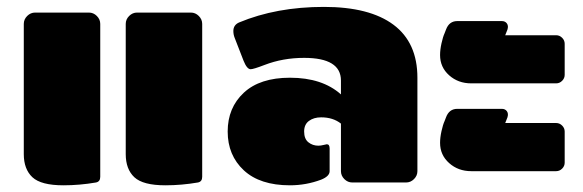

<svg xmlns="http://www.w3.org/2000/svg" viewBox="-20 -537 1715 565"><path d="M350 -83.3V-466.7Q350 -480 360 -490Q370 -500 383.3 -500H541.7Q555 -500 565 -490Q575 -480 575 -466.7V-16.7Q575 -2.5 562.5 0Q514.2 8.3 466.7 8.3Q400.8 8.3 375.4 -15.4Q350 -39.2 350 -83.3ZM50 -83.3V-466.7Q50 -480 60 -490Q70 -500 83.3 -500H241.7Q255 -500 265 -490Q275 -480 275 -466.7V-16.7Q275 -2.5 262.5 0Q214.2 8.3 166.7 8.3Q100.8 8.3 75.4 -15.4Q50 -39.2 50 -83.3Z M833.3 -308.3Q928.3 -308.3 983.3 -259.2V-300Q983.3 -366.7 875 -366.7Q812.5 -366.7 758.3 -345.8Q725.8 -333.3 717.5 -333.3Q706.7 -333.3 696.7 -358.3L670.8 -425Q666.7 -435 666.7 -445.8Q666.7 -463.3 683.3 -470.8Q793.3 -516.7 933.3 -516.7Q1067.5 -516.7 1137.9 -464.2Q1208.3 -411.7 1208.3 -308.3V-33.3Q1208.3 -20 1198.3 -10Q1188.3 0 1175 0H1016.7Q1003.3 0 993.3 -10Q983.3 -20 983.3 -33.3V-173.3Q960 -191.7 925 -191.7Q903.3 -191.7 889.2 -181.2Q875 -170.8 875 -150Q875 -128.3 887.5 -118.3Q900 -108.3 916.7 -108.3Q924.2 -108.3 932.1 -110.4Q940 -112.5 941.7 -112.5Q950 -112.5 950 -100V-33.3Q950 -18.3 925 -8.3Q880.8 8.3 833.3 8.3Q745 8.3 697.5 -35.8Q650 -80 650 -150Q650 -220 697.5 -264.2Q745 -308.3 833.3 -308.3Z M1275 -116.7Q1275 -132.5 1279.2 -151.2Q1283.3 -170 1288.3 -180.8L1292.5 -191.7Q1301.7 -216.7 1325.8 -216.7H1456.7Q1466.7 -216.7 1471.7 -209.6Q1476.7 -202.5 1473.3 -191.7L1466.7 -175H1616.7Q1626.7 -175 1634.2 -167.5Q1641.7 -160 1641.7 -150V-58.3Q1641.7 -48.3 1634.2 -40.8Q1626.7 -33.3 1616.7 -33.3H1366.7Q1328.3 -33.3 1301.7 -57.1Q1275 -80.8 1275 -116.7ZM1275 -375Q1275 -390.8 1279.2 -409.6Q1283.3 -428.3 1288.3 -439.2L1292.5 -450Q1301.7 -475 1325.8 -475H1456.7Q1466.7 -475 1471.7 -467.9Q1476.7 -460.8 1473.3 -450L1466.7 -433.3H1616.7Q1626.7 -433.3 1634.2 -425.8Q1641.7 -418.3 1641.7 -408.3V-316.7Q1641.7 -306.7 1634.2 -299.2Q1626.7 -291.7 1616.7 -291.7H1366.7Q1328.3 -291.7 1301.7 -315.4Q1275 -339.2 1275 -375Z"/></svg>

Font: BoonTook Mon
Style: Regular
Weight: 400
Designer: Sungsit Sawaiwan
Foundry: FontUni
Version: Version 3.0